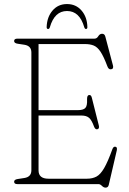

<svg xmlns="http://www.w3.org/2000/svg" viewBox="-20 -886 620 924"><path d="M48 -688.5Q48 -700 63.5 -700H435Q446 -700 453 -711.8Q460 -723.5 471.5 -723.5Q483.5 -723.5 487 -709.5L523.5 -571.5Q528 -554.5 514.5 -552.5Q502.5 -550.5 496.5 -567.5Q479 -614 464 -636.8Q449 -659.5 431.2 -666.8Q413.5 -674 388.5 -674H165.5V-356H355.5Q380.5 -356 390.5 -366.2Q400.5 -376.5 399 -407Q398.5 -426.5 407.5 -428.5Q418.5 -431 422 -415.5L455.5 -282.5Q459.5 -266.5 448.5 -264Q438.5 -261.5 432.5 -277Q421.5 -307.5 408.8 -318.8Q396 -330 372 -330H165.5V-66Q165.5 -26 213 -26H399Q425 -26 444.2 -36.2Q463.5 -46.5 481.2 -77Q499 -107.5 521 -168.5Q526 -181.5 535 -180Q545.5 -178.5 542 -162L503.5 3.5Q500.5 17 488 17Q479 17 470.5 8.5Q462 0 454 0H63.5Q48 0 48 -11.5Q48 -22 65.5 -24.5L98 -29.5Q131 -35 131 -66.5V-633.5Q131 -665 98 -670.5L65.5 -675.5Q48 -678 48 -688.5ZM302.5 -833Q242.5 -833 220 -755Q217.5 -746.5 211.5 -746.5Q204.5 -746.5 204.5 -755.5Q206 -804 232.8 -835.2Q259.5 -866.5 302.5 -866.5Q345.5 -866.5 372.5 -835.2Q399.5 -804 400.5 -755.5Q400.5 -746.5 393.5 -746.5Q388.5 -746.5 385.5 -755Q363 -833 302.5 -833Z"/></svg>

Font: Fraunces 72pt S100 Thin
Style: Regular
Weight: 100
Version: Version 1.000; ttfautohint (v1.8.3)